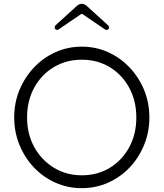

<svg xmlns="http://www.w3.org/2000/svg" viewBox="-20 -968 852 1000"><path d="M284 -814Q280 -812 277 -812Q272 -812 267 -817Q265 -819 265 -824Q265 -832 269 -836L381 -938Q393 -948 406 -948Q419 -948 431 -938L543 -836Q552 -825 545 -817Q538 -809 528 -814L412 -893Q406 -898 400 -893ZM406 12Q333 12 269 -16.5Q205 -45 157 -95.5Q109 -146 81.5 -213Q54 -280 54 -356Q54 -433 81.5 -499.5Q109 -566 157.5 -617Q206 -668 269.5 -696.5Q333 -725 406 -725Q479 -725 542.5 -696.5Q606 -668 654.5 -617Q703 -566 730.5 -499.5Q758 -433 758 -356Q758 -280 730.5 -213Q703 -146 655 -95.5Q607 -45 543 -16.5Q479 12 406 12ZM406 -55Q488 -55 552 -94Q616 -133 653 -201Q690 -269 690 -356Q690 -443 653 -511Q616 -579 552 -618Q488 -657 406 -657Q324 -657 259.5 -618Q195 -579 158 -511Q121 -443 121 -356Q121 -270 158.5 -202Q196 -134 260.5 -94.5Q325 -55 406 -55Z"/></svg>

Font: Kiwi Maru Light
Style: Regular
Weight: 300
Designer: Hiroki-Chan
Version: Version 1.100